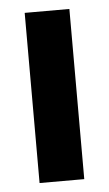

<svg xmlns="http://www.w3.org/2000/svg" viewBox="-43 -531 319 562"><g transform="rotate(-5 116.5 -250.0)"><path d="M50.8 -500H182.1V0H50.8Z"/></g></svg>

Font: LT Wave Text Bold
Style: Regular
Weight: 700
Designer: Daniel Lyons
Version: Version 2.5 (Glyphs App)